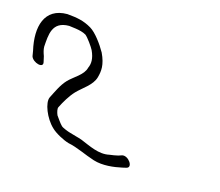

<svg xmlns="http://www.w3.org/2000/svg" viewBox="-309 -811 724 633"><g transform="rotate(15 53.5 -494.5)"><path d="M-227 -555C-221 -535 -180 -523 -187 -547L-191 -565C-195 -576 -198 -586 -198 -596C-195 -636 -195 -683 -136 -683L-113 -680C-100 -678 -87 -675 -77 -669C-68 -662 -49 -635 -44 -625C-32 -599 -33 -581 -40 -566C-46 -540 -79 -524 -97 -505C-115 -486 -126 -460 -137 -439C-147 -419 -127 -369 -99 -343C-86 -330 -56 -314 -38 -309C-7 -303 25 -286 57 -276C89 -266 127 -271 154 -277L167 -280C189 -285 164 -321 143 -316L131 -312C121 -310 113 -308 102 -307C67 -299 32 -318 0 -331C-14 -336 -29 -339 -44 -344C-48 -345 -70 -353 -74 -358C-82 -366 -89 -377 -97 -388C-101 -397 -104 -410 -101 -415C-91 -435 -77 -459 -61 -476C-41 -497 -9 -515 -1 -544C5 -566 8 -588 -10 -626C-24 -651 -48 -684 -68 -696C-95 -712 -118 -716 -152 -719C-230 -719 -248 -651 -230 -573Z"/></g></svg>

Font: Stray Cat
Style: OpSuObl
Weight: 400
Version: Version 1.0